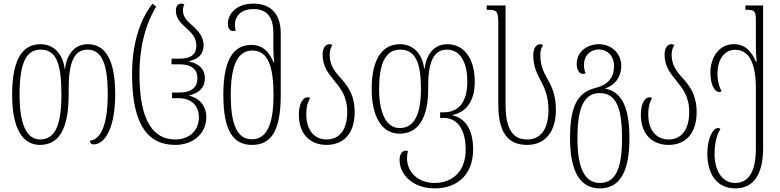

<svg xmlns="http://www.w3.org/2000/svg" viewBox="-20 -790 4307 1060"><path d="M201 10C303 10 359 -74 359 -267V-297C359 -439 386 -516 463 -516C543 -516 575 -434 575 -270C575 -125 545 -19 477 -14C477 -3 481 7 496 7C566 7 616 -97 616 -270C616 -460 562 -546 464 -546C405 -546 351 -507 339 -410H337C325 -506 265 -546 204 -546C98 -546 47 -453 47 -267C47 -76 107 10 201 10ZM202 -20C126 -20 88 -105 88 -267C88 -433 120 -516 204 -516C289 -516 319 -444 319 -267C319 -106 287 -20 202 -20Z M948 10C1045 10 1119 -52 1119 -143C1119 -209 1077 -249 1025 -262V-264C1077 -275 1111 -305 1111 -358C1111 -410 1077 -439 1025 -450V-452C1075 -465 1104 -490 1104 -541C1104 -594 1064 -630 1032 -658C1006 -681 990 -703 990 -733C990 -744 992 -755 998 -764C993 -768 989 -770 981 -770C959 -770 951 -752 951 -731C951 -691 977 -663 1004 -639C1035 -612 1064 -584 1064 -538C1064 -493 1038 -466 971 -466H927V-435H971C1040 -435 1070 -405 1070 -358C1070 -310 1040 -279 967 -279H930V-248H965C1042 -248 1078 -202 1078 -143C1078 -67 1023 -20 948 -20C828 -20 750 -119 750 -379C750 -557 795 -675 842 -753L822 -770C773 -708 709 -586 709 -379C709 -81 810 10 948 10Z M1372 10C1474 10 1530 -63 1530 -265V-605C1530 -722 1467 -770 1378 -770C1285 -770 1238 -713 1238 -659C1238 -636 1248 -619 1264 -619C1269 -619 1276 -619 1281 -621C1279 -631 1277 -642 1277 -652C1277 -706 1316 -740 1378 -740C1444 -740 1489 -706 1489 -610V-543C1489 -510 1490 -477 1494 -446H1490C1467 -503 1431 -542 1368 -542C1274 -542 1213 -470 1213 -267C1213 -63 1270 10 1372 10ZM1371 -21C1294 -21 1254 -93 1254 -265C1254 -441 1298 -511 1373 -511C1460 -511 1490 -423 1490 -265C1490 -96 1449 -21 1371 -21Z M1783 10C1871 10 1938 -46 1938 -171C1938 -275 1891 -325 1853 -368C1820 -404 1800 -438 1800 -489C1800 -511 1807 -530 1815 -540C1811 -544 1806 -546 1798 -546C1776 -546 1761 -522 1761 -490C1761 -424 1792 -387 1823 -348C1859 -304 1897 -259 1897 -172C1897 -71 1852 -20 1783 -20C1720 -20 1671 -66 1671 -158C1671 -205 1681 -230 1692 -249C1687 -252 1683 -253 1678 -253C1654 -253 1630 -221 1630 -157C1630 -45 1697 10 1783 10Z M2380 250C2499 250 2592 180 2592 34C2592 -60 2558 -135 2479 -153V-155C2558 -173 2601 -235 2601 -340C2601 -460 2547 -546 2449 -546C2390 -546 2336 -507 2324 -410H2322C2310 -506 2250 -546 2189 -546C2083 -546 2032 -453 2032 -298C2032 -139 2092 -52 2186 -52C2288 -52 2344 -137 2344 -298V-318C2344 -440 2371 -516 2448 -516C2528 -516 2560 -434 2560 -340C2560 -224 2510 -170 2431 -170H2410V-139H2429C2516 -139 2551 -58 2551 35C2551 160 2475 220 2379 220C2290 220 2227 162 2227 83C2227 70 2229 57 2232 44C2228 42 2224 42 2219 42C2202 42 2186 59 2186 93C2186 175 2260 250 2380 250ZM2187 -83C2111 -83 2073 -168 2073 -298C2073 -433 2105 -516 2189 -516C2274 -516 2304 -444 2304 -298C2304 -169 2272 -83 2187 -83Z M2890 10C2992 10 3049 -65 3049 -184C3049 -275 3021 -321 2996 -366C2978 -399 2963 -433 2963 -489C2963 -511 2970 -530 2978 -540C2974 -544 2969 -546 2962 -546C2940 -546 2924 -522 2924 -486C2924 -423 2944 -385 2964 -347C2985 -306 3008 -263 3008 -183C3008 -84 2970 -20 2890 -20C2807 -20 2771 -83 2771 -215V-760H2667V-736H2669C2721 -736 2731 -732 2731 -662V-214C2731 -65 2779 10 2890 10Z M3291 250C3398 250 3455 166 3455 -27C3455 -190 3416 -284 3322 -300V-302C3385 -323 3410 -377 3410 -427C3410 -496 3354 -546 3287 -546C3223 -546 3164 -506 3164 -437C3164 -404 3179 -382 3198 -382C3203 -382 3209 -384 3213 -385C3207 -401 3204 -414 3204 -432C3204 -484 3239 -517 3287 -517C3330 -517 3370 -485 3370 -424C3370 -366 3341 -323 3269 -305C3167 -280 3127 -202 3127 -27C3127 163 3187 250 3291 250ZM3292 220C3206 220 3168 135 3168 -27C3168 -194 3203 -276 3291 -276C3382 -276 3414 -194 3414 -27C3414 134 3382 220 3292 220Z M3671 10C3759 10 3826 -46 3826 -171C3826 -275 3779 -325 3741 -368C3708 -404 3688 -438 3688 -489C3688 -511 3695 -530 3703 -540C3699 -544 3694 -546 3686 -546C3664 -546 3649 -522 3649 -490C3649 -424 3680 -387 3711 -348C3747 -304 3785 -259 3785 -172C3785 -71 3740 -20 3671 -20C3608 -20 3559 -66 3559 -158C3559 -205 3569 -230 3580 -249C3575 -252 3571 -253 3566 -253C3542 -253 3518 -221 3518 -157C3518 -45 3585 10 3671 10Z M4039 250C4138 250 4193 177 4193 27V-760H4095V-736H4100C4144 -736 4153 -730 4153 -680V-549C4153 -513 4154 -480 4157 -449H4153C4130 -505 4095 -546 4031 -546C3949 -546 3902 -473 3902 -388C3902 -315 3930 -282 3949 -282C3954 -282 3959 -283 3964 -286C3944 -322 3941 -360 3941 -383C3941 -464 3981 -515 4038 -515C4118 -515 4153 -438 4153 -300V31C4153 157 4113 220 4039 220C3965 220 3925 150 3925 59C3925 -4 3940 -53 3958 -78C3954 -81 3949 -83 3943 -83C3916 -83 3885 -25 3885 56C3885 177 3942 250 4039 250Z"/></svg>

Font: Noto Serif Georgian ExtraCondensed ExtraLight
Style: Regular
Weight: 200
Width: 2
Designer: Monotype Design Team, Akaki Razmadze
Foundry: Google LLC
Version: Version 2.003